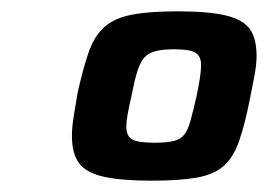

<svg xmlns="http://www.w3.org/2000/svg" viewBox="-20 -716 473 339"><path d="M248 -397Q194 -397 163 -404Q132 -411 119.5 -428Q107 -445 107 -476Q107 -491 110 -509.5Q113 -528 117 -552Q127 -597 137 -625Q147 -653 164.5 -668.5Q182 -684 212.5 -690Q243 -696 293 -696Q347 -696 377.5 -689Q408 -682 420.5 -665.5Q433 -649 433 -617Q433 -602 429.5 -583.5Q426 -565 421 -540Q412 -495 402 -466.5Q392 -438 375 -423Q358 -408 328 -402.5Q298 -397 248 -397ZM253 -464Q274 -464 286.5 -467Q299 -470 305.5 -478.5Q312 -487 316.5 -503.5Q321 -520 327 -546Q331 -565 333 -578.5Q335 -592 335 -601Q335 -617 325 -623Q315 -629 288 -629Q267 -629 254 -625.5Q241 -622 234 -613.5Q227 -605 222 -588.5Q217 -572 212 -546Q208 -529 205.5 -515Q203 -501 203 -493Q203 -475 214 -469.5Q225 -464 253 -464Z"/></svg>

Font: Saira SemiExpanded
Style: Bold Italic
Weight: 700
Width: 6
Italic angle: -12°
Designer: Hector Gatti with collaboration of the Omnibus-Type team
Foundry: Omnibus-Type
Version: Version 1.101